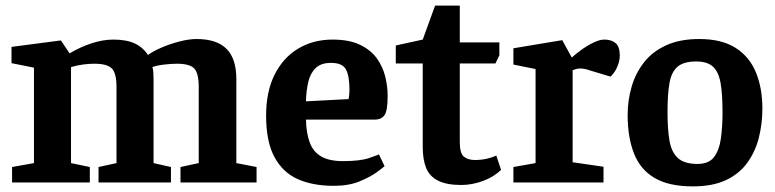

<svg xmlns="http://www.w3.org/2000/svg" viewBox="-20 -650 2761 684"><path d="M23 0V-55L101 -69V-409L21 -425V-483L197 -506L228 -460Q265 -482 305.5 -495.5Q346 -509 384 -509Q431 -509 460.5 -495Q490 -481 507 -454Q526 -468 556.5 -481Q587 -494 620.5 -502.5Q654 -511 680 -511Q752 -511 787 -476Q822 -441 822 -368V-69L894 -55V0H623V-55L688 -69V-340Q688 -389 672 -406Q656 -423 610 -423Q591 -423 565 -420Q539 -417 523 -411Q526 -401 526.5 -389Q527 -377 527 -367V-69L589 -55V0H331V-55L395 -69V-340Q395 -389 378.5 -406Q362 -423 316 -423Q299 -423 278 -420.5Q257 -418 233 -411V-69L300 -55V0Z M1169 12Q1095 12 1041.5 -11.5Q988 -35 958 -90Q928 -145 928 -238Q928 -324 958.5 -384.5Q989 -445 1042.5 -477Q1096 -509 1165 -509Q1224 -509 1262.5 -490.5Q1301 -472 1322.5 -442Q1344 -412 1352.5 -377Q1361 -342 1361 -308Q1361 -256 1350 -240Q1339 -224 1315 -224H1070Q1071 -177 1083 -143.5Q1095 -110 1123.5 -93Q1152 -76 1202 -76Q1263 -76 1295 -87Q1327 -98 1330 -100L1350 -58Q1346 -54 1323 -37Q1300 -20 1261.5 -4Q1223 12 1169 12ZM1070 -289 1222 -297Q1225 -315 1225 -330Q1225 -379 1212.5 -402.5Q1200 -426 1159 -426Q1124 -426 1105 -408Q1086 -390 1078.5 -359Q1071 -328 1070 -289Z M1623 9Q1571 9 1540.5 -6.5Q1510 -22 1498 -52Q1486 -82 1486 -126V-424H1390V-488L1486 -509L1530 -630H1618V-499H1759V-453L1745 -424H1618V-144Q1618 -104 1632.5 -92Q1647 -80 1672 -80Q1694 -80 1714 -84.5Q1734 -89 1748 -96L1765 -45Q1740 -20 1701 -5.5Q1662 9 1623 9Z M1809 0V-55L1888 -69V-404L1809 -420V-478L1983 -507L2017 -445Q2030 -457 2050.5 -472Q2071 -487 2093.5 -498Q2116 -509 2133 -509Q2158 -509 2173 -496.5Q2188 -484 2188 -452Q2188 -433 2179 -412Q2170 -391 2155 -377L2082 -399Q2071 -403 2062.5 -404.5Q2054 -406 2047 -406Q2039 -406 2032.5 -404Q2026 -402 2020 -400V-72L2130 -56V0Z M2448 14Q2363 14 2312 -16Q2261 -46 2238.5 -103.5Q2216 -161 2216 -240Q2216 -292 2230 -340.5Q2244 -389 2274 -427.5Q2304 -466 2353 -488.5Q2402 -511 2471 -511Q2551 -511 2600.5 -479.5Q2650 -448 2673 -392Q2696 -336 2696 -263Q2696 -210 2683.5 -160Q2671 -110 2642.5 -70.5Q2614 -31 2566.5 -8.5Q2519 14 2448 14ZM2465 -66Q2506 -66 2524.5 -91.5Q2543 -117 2548.5 -159Q2554 -201 2554 -250Q2554 -315 2547 -354.5Q2540 -394 2520 -412.5Q2500 -431 2460 -431Q2416 -431 2394 -412.5Q2372 -394 2365 -354Q2358 -314 2358 -250Q2358 -190 2365 -149Q2372 -108 2395 -87Q2418 -66 2465 -66Z"/></svg>

Font: Faustina Light
Style: Bold
Weight: 700
Version: Version 1.200